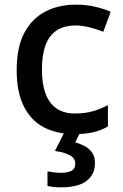

<svg xmlns="http://www.w3.org/2000/svg" viewBox="-20 -569 530 829"><path d="M300 10Q226 10 170 -19Q114 -48 83 -109.5Q52 -171 52 -266Q52 -366 85.5 -428Q119 -490 176.5 -519.5Q234 -549 308 -549Q353 -549 392.5 -539.5Q432 -530 458 -518L426 -432Q398 -443 366.5 -451Q335 -459 307 -459Q257 -459 224.5 -437.5Q192 -416 176.5 -373.5Q161 -331 161 -267Q161 -206 177 -164Q193 -122 224.5 -100.5Q256 -79 303 -79Q348 -79 382 -89Q416 -99 446 -115V-23Q417 -6 383 2Q349 10 300 10ZM390 134Q390 184 354 212Q318 240 241 240Q224 240 209 238Q194 236 185 234V171Q195 173 211.5 175Q228 177 243 177Q272 177 288.5 168.5Q305 160 305 137Q305 114 281 101Q257 88 217 83L259 0H327L305 46Q328 52 347.5 63Q367 74 378.5 91Q390 108 390 134Z"/></svg>

Font: Noto Sans Hebrew Medium
Style: Regular
Weight: 500
Designer: Monotype Design Team
Foundry: Monotype Imaging Inc.
Version: Version 2.003